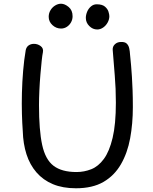

<svg xmlns="http://www.w3.org/2000/svg" viewBox="-20 -1001 820 1029"><path d="M118 -733Q122 -750 134 -758Q146 -766 162 -766Q182 -766 198 -754Q214 -742 210 -721Q207 -708 203.5 -675.5Q200 -643 196.5 -601Q193 -559 191 -516Q189 -473 189 -438Q189 -303 206 -224.5Q223 -146 267 -112.5Q311 -79 390 -79Q431 -79 469 -94Q507 -109 536.5 -149Q566 -189 583.5 -262Q601 -335 601 -451Q601 -527 595 -597Q589 -667 584 -734Q583 -752 596 -764Q609 -776 628 -776Q649 -777 659 -767.5Q669 -758 672.5 -742.5Q676 -727 677 -708Q680 -679 682.5 -650.5Q685 -622 687 -590Q689 -558 690.5 -518.5Q692 -479 692 -427Q692 -338 677.5 -259.5Q663 -181 628 -120.5Q593 -60 534.5 -26Q476 8 387 8Q316 8 263.5 -14Q211 -36 175.5 -77Q140 -118 122 -174Q104 -230 102 -299Q99 -338 97.5 -391Q96 -444 97.5 -503Q99 -562 104 -621.5Q109 -681 118 -733ZM307 -848Q281 -848 261 -866.5Q241 -885 241 -911Q241 -930 250.5 -946Q260 -962 275.5 -971.5Q291 -981 307 -981Q327 -981 348 -963.5Q369 -946 369 -914Q369 -896 360.5 -881Q352 -866 338 -857Q324 -848 307 -848ZM501 -843Q477 -843 458.5 -861.5Q440 -880 440 -905Q440 -921 447 -938Q454 -955 467.5 -966.5Q481 -978 498 -978Q528 -978 542.5 -965.5Q557 -953 561.5 -938Q566 -923 566 -914Q566 -897 557 -880.5Q548 -864 533 -853.5Q518 -843 501 -843Z"/></svg>

Font: Playpen Sans Thai
Style: Regular
Weight: 400
Designer: Sirin Gunkloy, Laura Meseguer, Veronika Burian, José Scaglione
Foundry: TypeTogether
Version: Version 2.000